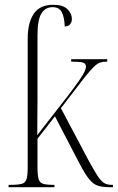

<svg xmlns="http://www.w3.org/2000/svg" viewBox="-20 -784 494 804"><path d="M16 0V-10H26Q57 -10 72 -14.5Q87 -19 91.5 -35Q96 -51 96 -85V-621Q96 -689 121.5 -726.5Q147 -764 203 -764Q244 -764 262.5 -745.5Q281 -727 281 -705Q281 -692 274 -683Q267 -674 251 -673Q250 -711 239 -732.5Q228 -754 201 -754Q169 -754 153 -727Q137 -700 137 -636V-369Q137 -338 136.5 -295.5Q136 -253 136 -218L259 -376Q293 -420 310.5 -445.5Q328 -471 334 -484Q340 -497 340 -505Q340 -518 327 -522Q314 -526 278 -526V-536H429V-526Q412 -526 400.5 -522.5Q389 -519 375 -506Q361 -493 339 -466L235 -331L351 -112Q373 -72 387 -50Q401 -28 414 -19Q427 -10 447 -10H453V0H443Q411 0 391 -6Q371 -12 353.5 -33.5Q336 -55 312 -101L210 -297L137 -203V-85Q137 -51 141.5 -35Q146 -19 160 -14.5Q174 -10 203 -10H208V0Z"/></svg>

Font: Noto Serif Display Condensed ExtraLight
Style: Regular
Weight: 200
Width: 3
Designer: Monotype Design Team
Foundry: Monotype Imaging Inc.
Version: Version 2.009